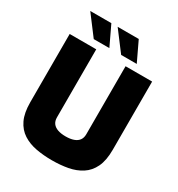

<svg xmlns="http://www.w3.org/2000/svg" viewBox="-216 -1071 1123 1214"><g transform="rotate(30 346.0 -464.5)"><path d="M346 5Q285 5 230.5 -5Q176 -15 134 -42Q92 -69 68.5 -118Q45 -167 45 -245V-743H239V-246Q239 -220 251.5 -203Q264 -186 288 -177.5Q312 -169 346 -169Q380 -169 404 -177.5Q428 -186 440.5 -203Q453 -220 453 -246V-743H647V-245Q647 -167 623.5 -118Q600 -69 558 -42Q516 -15 462 -5Q408 5 346 5ZM393 -791 285 -934H439L507 -791ZM193 -791 85 -934H239L307 -791Z"/></g></svg>

Font: Exo Thin Black
Style: Regular
Weight: 900
Version: Version 2.000